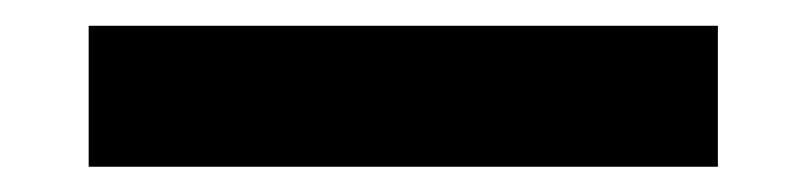

<svg xmlns="http://www.w3.org/2000/svg" viewBox="-20 -20 626 149"><path d="M48.8 109.4V0H537.1V109.4Z"/></svg>

Font: Cascadia Mono NF SemiBold
Style: Regular
Weight: 600
Monospace: yes
Designer: Aaron Bell
Foundry: Saja Typeworks
Version: Version 2404.023; ttfautohint (v1.8.4)